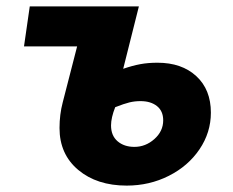

<svg xmlns="http://www.w3.org/2000/svg" viewBox="-20 -567 729 600"><path d="M166 -167Q166 -209 176 -247L221 -422H55L73 -547H414L365 -352Q394 -362 418.5 -366.5Q443 -371 472 -371Q548 -371 593.5 -329Q639 -287 639 -215Q639 -153 603.5 -100.5Q568 -48 507.5 -17.5Q447 13 376 13Q283 13 224.5 -36Q166 -85 166 -167ZM490 -191Q490 -220 470.5 -235.5Q451 -251 419 -251Q401 -251 384.5 -247Q368 -243 340 -232Q327 -199 327 -175Q327 -143 347.5 -125.5Q368 -108 400 -108Q435 -108 462.5 -132.5Q490 -157 490 -191Z"/></svg>

Font: Nebula Sans Bold
Style: Regular
Weight: 700
Italic angle: -9°
Designer: Paul D. Hunt for Adobe (as Source Sans)
Foundry: Nebula Entertainment & Broadcasting LLC
Version: Version 1.010